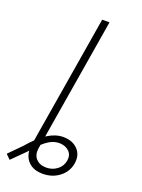

<svg xmlns="http://www.w3.org/2000/svg" viewBox="-257 -804 798 1080"><g transform="rotate(20 142.0 -263.5)"><path d="M141.1 201.7Q98.6 201.7 71.3 183.8Q43.9 166 33 135.7Q22 105.5 28.3 68.4L49.3 -59.1H93.3L71.8 71.8Q64.5 114.3 86.9 138.2Q109.4 162.1 147.9 162.1Q184.6 162.1 212.6 140.9Q240.7 119.6 246.6 85Q252.4 51.3 231.7 30Q210.9 8.8 175.3 7.3Q151.4 6.3 127.4 16.8Q103.5 27.3 77.4 50.8Q51.3 74.2 19 113.3L-59.6 191.4L-86.4 164.6L-15.1 92.3Q42.5 25.4 89.1 -3.7Q135.7 -32.7 180.7 -32.7Q236.3 -32.7 268.1 0Q299.8 32.7 291.5 85Q282.7 137.2 240.7 169.4Q198.7 201.7 141.1 201.7ZM204.1 -727.5 83.5 0H39.6L160.2 -727.5Z"/></g></svg>

Font: Inter 18pt ExtraLight
Style: Italic
Weight: 250
Italic angle: -9.3988°
Designer: Rasmus Andersson
Foundry: rsms
Version: Version 4.001;git-66647c0bb